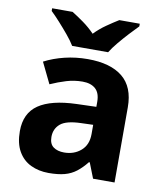

<svg xmlns="http://www.w3.org/2000/svg" viewBox="-86 -836 776 915"><g transform="rotate(10 302.0 -378.0)"><path d="M302 -557Q412 -557 470.5 -509.5Q529 -462 529 -364V0H425L396 -74H392Q369 -45 344.5 -26Q320 -7 288.5 1.5Q257 10 211 10Q163 10 124.5 -8.5Q86 -27 64 -65.5Q42 -104 42 -163Q42 -250 103 -291.5Q164 -333 286 -337L381 -340V-364Q381 -407 358.5 -427Q336 -447 296 -447Q256 -447 218 -435.5Q180 -424 142 -407L93 -508Q137 -531 190.5 -544Q244 -557 302 -557ZM323 -251Q251 -249 223 -225Q195 -201 195 -162Q195 -128 215 -113.5Q235 -99 267 -99Q315 -99 348 -127.5Q381 -156 381 -208V-253ZM217 -606Q203 -629 180.5 -656Q158 -683 134.5 -709Q111 -735 92 -753V-766H191Q217 -750 247 -728.5Q277 -707 303 -680Q329 -707 360 -728.5Q391 -750 417 -766H516V-753Q498 -735 474 -709Q450 -683 427.5 -656Q405 -629 391 -606Z"/></g></svg>

Font: Noto Sans Devanagari
Style: Regular
Weight: 400
Designer: Jelle Bosma - Monotype Design Team
Foundry: Monotype Imaging Inc.
Version: Version 2.003